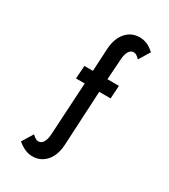

<svg xmlns="http://www.w3.org/2000/svg" viewBox="-235 -903 1070 1214"><g transform="rotate(30 300.0 -296.0)"><path d="M200 200Q241 201 273 181Q305 161 324 124Q343 87 346 36L367 -365H450L456 -460H372L382 -609Q384 -648 397 -669.5Q410 -691 432 -691Q441 -691 451 -685.5Q461 -680 476 -665L525 -745Q496 -771 472 -781Q448 -791 421 -792Q359 -793 319.5 -748.5Q280 -704 275 -627L266 -460H204L197 -365H261L239 18Q237 56 224 77.5Q211 99 189 99Q179 99 169.5 93.5Q160 88 144 74L95 154Q125 178 149.5 188.5Q174 199 200 200Z"/></g></svg>

Font: Jost Medium
Style: Regular
Weight: 500
Version: Version 3.710